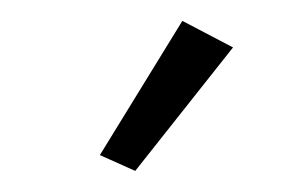

<svg xmlns="http://www.w3.org/2000/svg" viewBox="-20 28 277 183"><path d="M108.9 190.9 75.2 175.8 153.8 47.9 202.1 73.2Z"/></svg>

Font: LT Hoop Light
Style: Regular
Weight: 300
Designer: Daniel Lyons
Foundry: LyonsType
Version: Version 1.000